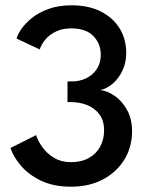

<svg xmlns="http://www.w3.org/2000/svg" viewBox="-20 -692 564 724"><path d="M42.5 -546.5Q46 -561 60.2 -582Q74.5 -603 99.5 -623.5Q124.5 -644 162.2 -658Q200 -672 250.5 -672Q313.5 -672 359.8 -648.8Q406 -625.5 431 -585Q456 -544.5 456 -492.5Q456 -456 441.8 -426Q427.5 -396 405.2 -376.8Q383 -357.5 358 -352.5Q385 -349.5 412.8 -330.2Q440.5 -311 459.2 -277.2Q478 -243.5 478 -197.5Q478 -137.5 448.8 -90Q419.5 -42.5 367.8 -15.2Q316 12 248.5 12Q181 12 133.5 -11.2Q86 -34.5 57.8 -68.5Q29.5 -102.5 19.5 -134L116 -182.5Q123 -161 139.8 -137.2Q156.5 -113.5 183.8 -97Q211 -80.5 247.5 -80.5Q287.5 -80.5 315.5 -96.5Q343.5 -112.5 358 -139.5Q372.5 -166.5 372.5 -200Q372.5 -237 355 -260.5Q337.5 -284 309.2 -295.5Q281 -307 247.5 -307H234.5V-385H251.5Q280.5 -385 305.2 -397Q330 -409 345 -431.5Q360 -454 360 -485.5Q360 -527 332.2 -556Q304.5 -585 249 -585Q218 -585 195.8 -575.2Q173.5 -565.5 159.5 -551.8Q145.5 -538 138.5 -525Q131.5 -512 130 -505.5Z"/></svg>

Font: League Spartan Medium
Style: Regular
Weight: 500
Foundry: The League of Moveable Type
Version: Version 2.002